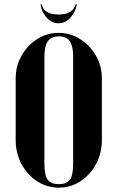

<svg xmlns="http://www.w3.org/2000/svg" viewBox="-20 -856 540 882"><path d="M52 -214Q52 -152 79 -102Q106 -52 151 -23Q196 6 250 6Q304 6 349 -23Q394 -52 421 -102Q448 -152 448 -214V-495Q448 -553 420.5 -600.5Q393 -648 348 -676.5Q303 -705 249 -705Q195 -705 150 -676Q105 -647 78.5 -599.5Q52 -552 52 -495ZM184 -595Q184 -628 191 -649Q198 -670 213 -679.5Q228 -689 250 -689Q273 -689 287.5 -679.5Q302 -670 309 -649Q316 -628 316 -595V-105Q316 -48 300 -29Q284 -10 250 -10Q216 -10 200 -29.5Q184 -49 184 -105ZM327 -836Q321 -813 304.5 -803Q288 -793 271.5 -791Q255 -789 249 -789Q243 -789 226 -791Q209 -793 193 -803Q177 -813 172 -836H166Q171 -801 194.5 -775Q218 -749 249 -749Q280 -749 303.5 -775Q327 -801 333 -836Z"/></svg>

Font: Emberly Black
Style: Regular
Weight: 900
Designer: Rajesh Rajput
Foundry: Rajesh Rajput
Version: Version 1.000